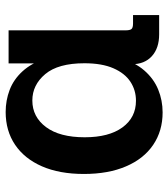

<svg xmlns="http://www.w3.org/2000/svg" viewBox="22 -602 592 675"><g transform="rotate(-90 317.5 -264.0)"><path d="M260.3 12.2Q195.3 12.2 146.2 -21Q97.2 -54.2 70.6 -116.5Q43.9 -178.7 43.9 -264.6Q43.9 -350.6 70.8 -412.1Q97.7 -473.6 146.7 -506.6Q195.8 -539.6 261.7 -539.6Q302.7 -539.6 339.4 -525.6Q376 -511.7 404.5 -480.7Q433.1 -449.7 450.2 -398.9L432.6 -385.7V-529.3H548.8V-119.1Q548.8 -102.5 553.5 -97.2Q558.1 -91.8 573.2 -91.8H602.5V0H534.7Q486.3 0 458 -25.6Q429.7 -51.3 429.7 -96.2V-140.1L452.1 -139.6Q437 -85.9 408 -52.5Q378.9 -19 340.8 -3.4Q302.7 12.2 260.3 12.2ZM301.3 -81.5Q338.4 -81.5 368.2 -101.1Q397.9 -120.6 415.5 -160.9Q433.1 -201.2 433.1 -262.7Q433.1 -355 395 -400.4Q356.9 -445.8 302.2 -445.8Q244.6 -445.8 208.7 -397.7Q172.9 -349.6 172.9 -261.7Q172.9 -176.8 207.5 -129.2Q242.2 -81.5 301.3 -81.5Z"/></g></svg>

Font: Schibsted Grotesk SemiBold
Style: Regular
Weight: 600
Designer: Bakken & Baeck AS, Henrik Kongsvoll
Foundry: Schibsted ASA
Version: Version 1.100;gftools[0.9.25]